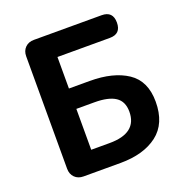

<svg xmlns="http://www.w3.org/2000/svg" viewBox="-132 -859 939 978"><g transform="rotate(-20 337.5 -370.0)"><path d="M156.2 -740.2H523.4Q584 -740.2 584 -678.7Q584 -617.2 523.4 -617.2H239.3V-446.3H351.6Q479.5 -446.3 555.7 -395.5Q631.8 -344.7 631.8 -232.4Q631.8 -114.3 557.1 -57.1Q482.4 0 356.4 0H156.2Q127 0 108.9 -18.1Q90.8 -36.1 90.8 -65.4V-674.8Q90.8 -704.1 108.9 -722.2Q127 -740.2 156.2 -740.2ZM239.3 -335.9V-114.3H338.9Q488.3 -114.3 488.3 -230.5Q488.3 -286.1 450.7 -311Q413.1 -335.9 337.9 -335.9Z"/></g></svg>

Font: GenSenMaruGothic TW TTF Bold
Style: Regular
Weight: 700
Version: Version 1.301